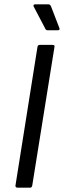

<svg xmlns="http://www.w3.org/2000/svg" viewBox="-20 -861 293 881"><path d="M60 0Q50 0 51 -10L152 -646Q154 -655 162 -655H221Q232 -655 230 -646L128 -10Q126 0 119 0ZM199 -722Q190 -722 187 -731L134 -832Q133 -836 134.5 -838.5Q136 -841 141 -841H203Q210 -841 214 -832L253 -731Q255 -722 245 -722Z"/></svg>

Font: Sofia Sans Semi Condensed
Style: Italic
Weight: 400
Italic angle: -9°
Designer: Botio Nikoltchev, Ani Petrova
Foundry: lettersoup
Version: Version 4.101